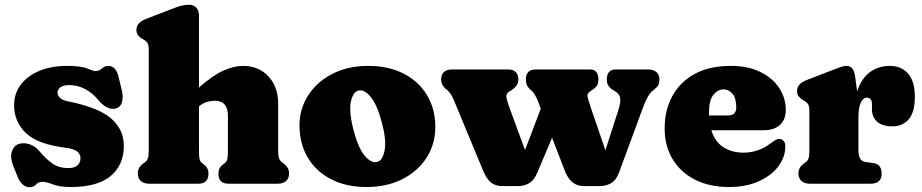

<svg xmlns="http://www.w3.org/2000/svg" viewBox="-20 -775 3890 810"><path d="M273.5 -416Q246.5 -416 234.5 -406.5Q222.5 -397 222.5 -384Q222.5 -372 233.5 -362Q244.5 -352 264.5 -348Q395 -322 448.8 -275.2Q502.5 -228.5 502.5 -160Q502.5 -80 447.5 -33Q392.5 14 277.5 14Q232.5 14 203.8 3Q175 -8 158.5 -8Q142 -8 132 3.5Q122 15 105.5 15Q90 15 76.8 4.2Q63.5 -6.5 53.5 -31L35.5 -76Q22 -110.5 29.8 -135Q37.5 -159.5 57.5 -167Q78.5 -174.5 103.5 -166.8Q128.5 -159 145.5 -138Q169.5 -109 197.8 -87.5Q226 -66 268.5 -66Q294 -66 306.8 -77.5Q319.5 -89 319.5 -107Q319.5 -125 305.5 -136.2Q291.5 -147.5 254.5 -152Q138.5 -166.5 89 -214Q39.5 -261.5 39.5 -331Q39.5 -381 68 -418.2Q96.5 -455.5 146.5 -476.2Q196.5 -497 261.5 -497Q321.5 -497 348.2 -486Q375 -475 381.5 -475Q397.5 -475 409.8 -486Q422 -497 437.5 -497Q451 -497 462.2 -487Q473.5 -477 479.5 -453L493.5 -396Q500.5 -369 495 -346Q489.5 -323 467.5 -317Q450.5 -312.5 431.2 -322.2Q412 -332 395.5 -352Q371.5 -382 339.8 -399Q308 -416 273.5 -416Z M819.5 -710V-406Q877 -456.5 921.8 -476.8Q966.5 -497 1004.5 -497Q1071.5 -497 1112.5 -452.8Q1153.5 -408.5 1153.5 -337V-142Q1153.5 -116.5 1157.2 -107Q1161 -97.5 1167.5 -92L1174.5 -87Q1186.5 -78 1193 -68Q1199.5 -58 1199.5 -43Q1199.5 -23 1187 -11.5Q1174.5 0 1152.5 0H943.5Q901.5 0 901.5 -43Q901.5 -67 920.5 -81L928.5 -87Q936 -92.5 938.8 -103Q941.5 -113.5 941.5 -142V-286Q941.5 -350 886.5 -350Q870 -350 852.8 -345Q835.5 -340 819.5 -326V-142Q819.5 -113.5 822.2 -103Q825 -92.5 832.5 -87L840.5 -81Q859.5 -67 859.5 -43Q859.5 0 817.5 0H608.5Q587 0 574.2 -11.5Q561.5 -23 561.5 -43Q561.5 -58 568 -68.5Q574.5 -79 586.5 -87L593.5 -92Q600.5 -97.5 604 -107Q607.5 -116.5 607.5 -142V-563Q607.5 -585.5 602 -593.8Q596.5 -602 587.5 -607L580.5 -611Q569.5 -617.5 562.5 -626.2Q555.5 -635 555.5 -649Q555.5 -679.5 595.5 -695L701.5 -736Q727 -746 743.5 -750.5Q760 -755 778.5 -755Q797.5 -755 808.5 -742.2Q819.5 -729.5 819.5 -710Z M1534 -497Q1619.5 -497 1683 -464.2Q1746.5 -431.5 1781.5 -373.5Q1816.5 -315.5 1816.5 -239Q1816.5 -167.5 1780 -110.2Q1743.5 -53 1678 -19.5Q1612.5 14 1526 14Q1441 14 1377.5 -18.5Q1314 -51 1278.8 -109.5Q1243.5 -168 1243.5 -246Q1243.5 -315.5 1280 -372.5Q1316.5 -429.5 1381.8 -463.2Q1447 -497 1534 -497ZM1571.5 -92Q1595 -98.5 1602.8 -142Q1610.5 -185.5 1591 -258Q1570.5 -334.5 1543.2 -367Q1516 -399.5 1491 -392.5Q1468.5 -386 1460 -344.8Q1451.5 -303.5 1471.5 -226Q1491.5 -149.5 1519 -117.5Q1546.5 -85.5 1571.5 -92Z M2167 10H2098Q2070.5 10 2051.8 -4.8Q2033 -19.5 2019 -53L1896 -349.5Q1890.5 -362.5 1884 -374Q1877.5 -385.5 1870.5 -391.5L1859.5 -401Q1841 -417.5 1841 -439Q1841 -482 1888 -482H2125Q2145.5 -482 2156.2 -470.5Q2167 -459 2167 -440Q2167 -424.5 2158.2 -413Q2149.5 -401.5 2137.5 -394.5L2130 -390Q2114.5 -380.5 2116.2 -366.2Q2118 -352 2130.5 -317.5L2195 -142L2261.5 -317L2249 -349.5Q2244.5 -361 2237.5 -373.2Q2230.5 -385.5 2222.5 -392.5L2217 -397.5Q2205.5 -408 2202 -417.8Q2198.5 -427.5 2198.5 -440Q2198.5 -482 2240.5 -482H2469Q2504.5 -482 2504.5 -439Q2504.5 -422.5 2498 -413.2Q2491.5 -404 2478 -395L2470.5 -390Q2455.5 -380.5 2458.8 -366.2Q2462 -352 2473.5 -318L2534 -141L2588.5 -310Q2599.5 -344 2596.2 -361.8Q2593 -379.5 2575 -390L2566.5 -395Q2554 -402.5 2547 -412.8Q2540 -423 2540 -439Q2540 -482 2577 -482H2715Q2737 -482 2749.5 -470.8Q2762 -459.5 2762 -439Q2762 -425.5 2757.5 -416.5Q2753 -407.5 2739 -396.5L2734 -392.5Q2721.5 -382.5 2711.2 -363.5Q2701 -344.5 2692.5 -321L2591.5 -47Q2579 -13.5 2557.2 -1.8Q2535.5 10 2511.5 10H2442.5Q2388 10 2363.5 -53L2309 -194L2247 -47Q2233 -14 2212 -2Q2191 10 2167 10Z M3295 -311Q3295 -270 3270.2 -247.8Q3245.5 -225.5 3201 -225.5H2981Q2996 -177.5 3031.2 -154.2Q3066.5 -131 3117 -131Q3147.5 -131 3177 -141Q3206.5 -151 3230.5 -170Q3256 -190 3268.5 -189Q3277.5 -188.5 3285.2 -181.5Q3293 -174.5 3293 -157Q3293 -112.5 3263.8 -73.5Q3234.5 -34.5 3181.2 -10.2Q3128 14 3055 14Q2973 14 2912 -17Q2851 -48 2817.5 -103.8Q2784 -159.5 2784 -233Q2784 -309.5 2816 -369Q2848 -428.5 2910.2 -462.8Q2972.5 -497 3063 -497Q3135.5 -497 3187.5 -471.5Q3239.5 -446 3267.2 -403.8Q3295 -361.5 3295 -311ZM2971 -298.5Q2971 -293 2971 -288H3052Q3086 -288 3086 -321.5Q3086 -362 3069.8 -380Q3053.5 -398 3033 -398Q3008 -398 2989.5 -375Q2971 -352 2971 -298.5Z M3588.5 -446 3596 -389.5Q3614.5 -445 3650.5 -471Q3686.5 -497 3733.5 -497Q3782.5 -497 3811 -464.5Q3839.5 -432 3839.5 -367Q3839.5 -302 3813.8 -272Q3788 -242 3746 -242Q3702.5 -242 3680.5 -261.5Q3658.5 -281 3658.5 -314.5V-336Q3658.5 -363 3636.5 -363Q3621.5 -363 3611.5 -342Q3601.5 -321 3601.5 -279V-142Q3601.5 -96 3629.5 -92L3664.5 -87Q3683.5 -84.5 3691.5 -72.5Q3699.5 -60.5 3699.5 -43Q3699.5 0 3652.5 0H3395.5Q3374 0 3361.2 -11.5Q3348.5 -23 3348.5 -43Q3348.5 -58 3355 -68.2Q3361.5 -78.5 3373.5 -87L3380.5 -92Q3387.5 -97 3391 -106.8Q3394.5 -116.5 3394.5 -142V-305Q3394.5 -327.5 3389 -335.8Q3383.5 -344 3374.5 -349L3367.5 -353Q3356.5 -359.5 3349.5 -368.2Q3342.5 -377 3342.5 -391Q3342.5 -421.5 3382.5 -437L3488.5 -478Q3510.5 -486.5 3525.2 -491.8Q3540 -497 3551.5 -497Q3566.5 -497 3575.8 -486Q3585 -475 3588.5 -446Z"/></svg>

Font: Fraunces 9pt SuperSoft Black
Style: Regular
Weight: 900
Version: Version 1.000;[b76b70a41]